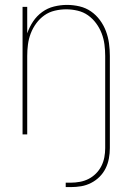

<svg xmlns="http://www.w3.org/2000/svg" viewBox="-20 -548 540 783"><path d="M248 215V197H268Q287 197 306 193.5Q325 190 341.5 181.5Q358 173 371.5 159.5Q385 146 393.5 129Q402 112 405.5 93.5Q409 75 409 56V-320Q409 -343 406 -366.5Q403 -390 394.5 -412Q386 -434 372 -453Q358 -472 339 -485.5Q320 -499 296.5 -504.5Q273 -510 250 -510Q227 -510 203.5 -504.5Q180 -499 161 -485.5Q142 -472 128 -453Q114 -434 105.5 -412Q97 -390 94 -366.5Q91 -343 91 -320V0H72V-520H91V-412Q100 -438 115 -460.5Q130 -483 152 -499Q174 -515 200.5 -521.5Q227 -528 253 -528Q279 -528 304.5 -522Q330 -516 351 -501.5Q372 -487 387.5 -466Q403 -445 412 -421Q421 -397 424.5 -371.5Q428 -346 428 -320V56Q428 77 424 98.5Q420 120 410.5 139Q401 158 386 173Q371 188 351.5 198Q332 208 311 211.5Q290 215 268 215Z"/></svg>

Font: Iosevka SS18 Thin
Style: Regular
Weight: 100
Monospace: yes
Designer: Belleve Invis
Foundry: Belleve Invis
Version: Version 25.1.1; ttfautohint (v1.8.4)